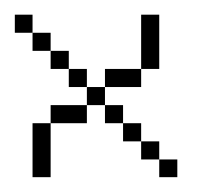

<svg xmlns="http://www.w3.org/2000/svg" viewBox="-20 -239 284 259"><path d="M194.8 0V-23.9H219.2V0ZM170.4 -23.9V-48.3H194.8V-23.9ZM23.9 0V-72.8H48.3V0ZM146 -48.3V-72.8H170.4V-48.3ZM48.3 -72.8V-97.2H97.2V-72.8ZM121.6 -72.8V-97.2H146V-72.8ZM97.2 -97.2V-121.6H121.6V-97.2ZM72.8 -121.6V-146H97.2V-121.6ZM121.6 -121.6V-146H170.4V-121.6ZM48.3 -146V-170.4H72.8V-146ZM23.9 -170.4V-194.8H48.3V-170.4ZM0 -194.8V-219.2H23.9V-194.8ZM170.4 -146V-219.2H194.8V-146Z"/></svg>

Font: FS Mondwest Regular
Style: Regular
Weight: 400
Designer: NZWStudios2024
Foundry: https://fontstruct.com
Version: Version 1.0